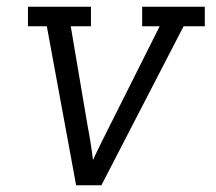

<svg xmlns="http://www.w3.org/2000/svg" viewBox="-20 -550 640 570"><path d="M206 0 119 -472H63V-530H250V-472H190L240 -177Q245 -151 249 -125.5Q253 -100 256 -75Q268 -101 280.5 -126Q293 -151 306 -177L454 -472H402V-530H588V-472H525L281 0Z"/></svg>

Font: Iosevka Slab LtExObl
Style: Regular
Weight: 300
Width: 7
Italic angle: -9°
Monospace: yes
Designer: Belleve Invis
Foundry: Belleve Invis
Version: Version 11.1.0; ttfautohint (v1.8.3)